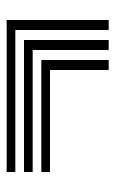

<svg xmlns="http://www.w3.org/2000/svg" viewBox="95 -645 346 576"><g transform="rotate(-90 268.0 -357.0)"><path d="M376 -204H346V-380H40V-406H376ZM436 -204H406V-432H40V-458H436ZM496 -204H466V-484H40V-510H496Z"/></g></svg>

Font: Big Shoulders Inline Text Thin Black
Style: Regular
Weight: 900
Version: Version 2.002